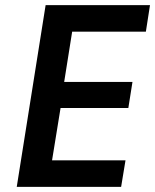

<svg xmlns="http://www.w3.org/2000/svg" viewBox="-20 -725 602 745"><path d="M45 0 157 -705H562L546 -602H260L229 -407H494L478 -306H215L182 -103H467L450 0Z"/></svg>

Font: Nunito Sans 7pt Condensed
Style: Bold Italic
Weight: 700
Width: 3
Italic angle: -9°
Designer: Vernon Adams
Foundry: Vernon Adams
Version: Version 3.101;gftools[0.9.27]